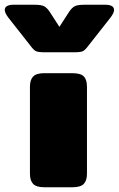

<svg xmlns="http://www.w3.org/2000/svg" viewBox="-86 -788 500 808"><path d="M41 -597 -51 -714Q-66 -734 -66 -746Q-66 -757 -56.5 -762.5Q-47 -768 -30 -768H59Q87 -768 99 -762Q111 -756 122 -740L164 -675L206 -740Q217 -756 229 -762Q241 -768 269 -768H358Q375 -768 384.5 -762.5Q394 -757 394 -746Q394 -734 379 -714L287 -597Q273 -578 263.5 -573Q254 -568 226 -568H102Q74 -568 64.5 -573Q55 -578 41 -597ZM40 -57V-423Q40 -452 53.5 -466Q67 -480 100 -480H219Q253 -480 266.5 -466.5Q280 -453 280 -423V-57Q280 -28 266.5 -14Q253 0 219 0H100Q67 0 53.5 -14Q40 -28 40 -57Z"/></svg>

Font: Mitr
Style: Bold
Weight: 700
Designer: Thanarat Vachiruckul
Foundry: Cadson Demak
Version: Version 1.003